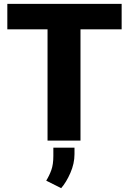

<svg xmlns="http://www.w3.org/2000/svg" viewBox="-20 -731 671 998"><path d="M612.3 -710.9V-578.6H398.4V0H227.1V-578.6H18.1V-710.9ZM367.2 36.6V70.3Q367.2 119.1 345.9 167.7Q324.7 216.3 297.9 247.1L220.2 208Q236.3 182.1 246.8 153.1Q257.3 124 257.3 79.6V36.6Z"/></svg>

Font: Vazirmatn RD UI FD Black
Style: Regular
Weight: 900
Designer: Saber Rastikerdar
Foundry: Saber Rastikerdar
Version: Version 33.003